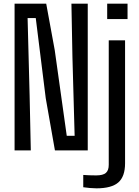

<svg xmlns="http://www.w3.org/2000/svg" viewBox="-20 -820 756 1047"><path d="M59.5 0V-800H232L278.5 -546.5L344 -79.5H387L375 -509.5L369.5 -800H458.5V0H279.5L229.5 -284L175 -721.5H130.5L141.5 -300.5L148 0ZM564.5 -716V-800H675.5V-716ZM506 207Q490.5 207 470 205.2Q449.5 203.5 434 201V134Q447.5 135 466.8 135.8Q486 136.5 504.5 136.5Q541.5 136.5 557.2 123Q573 109.5 573 79V-600H662V70.5Q662 143 625 175Q588 207 506 207Z"/></svg>

Font: Big Shoulders Text Thin Medium
Style: Regular
Weight: 500
Version: Version 2.002